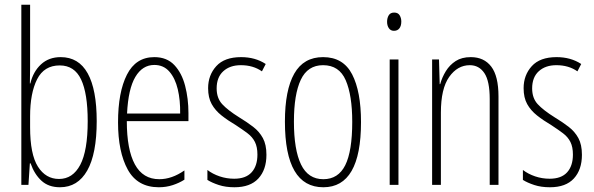

<svg xmlns="http://www.w3.org/2000/svg" viewBox="-20 -780 2508 810"><path d="M107 -494Q107 -477 106.5 -459.5Q106 -442 106 -428H108Q120 -478 153 -508.5Q186 -539 236 -539Q312 -539 350 -470.5Q388 -402 388 -269Q388 -131 348 -60.5Q308 10 233 10Q185 10 155 -17.5Q125 -45 109 -91H106L100 0H70V-760H107ZM232 -504Q166 -504 136.5 -445.5Q107 -387 107 -290V-243Q107 -129 140 -77Q173 -25 229 -25Q287 -25 318.5 -84.5Q350 -144 350 -269Q350 -386 322 -445Q294 -504 232 -504Z M631 -539Q684 -539 715.5 -505.5Q747 -472 761 -418Q775 -364 775 -303V-269H515Q515 -149 549 -86.5Q583 -24 652 -24Q705 -24 758 -61V-22Q736 -8 708.5 1Q681 10 650 10Q560 10 519 -64.5Q478 -139 478 -264Q478 -391 515.5 -465Q553 -539 631 -539ZM631 -506Q581 -506 551 -455.5Q521 -405 516 -301H740Q741 -357 730 -403.5Q719 -450 694.5 -478Q670 -506 631 -506Z M1104 -127Q1104 -64 1070 -27Q1036 10 969 10Q932 10 903 0.5Q874 -9 855 -21V-63Q877 -46 906.5 -36Q936 -26 968 -26Q1017 -26 1041.5 -53Q1066 -80 1066 -128Q1066 -160 1055.5 -181Q1045 -202 1024.5 -217.5Q1004 -233 975 -252Q941 -272 914.5 -293Q888 -314 873 -341Q858 -368 858 -408Q858 -463 892.5 -501Q927 -539 997 -539Q1057 -539 1101 -510L1085 -479Q1048 -505 996 -505Q950 -505 922 -479.5Q894 -454 894 -407Q894 -366 917.5 -340.5Q941 -315 989 -285Q1022 -265 1048 -245Q1074 -225 1089 -197.5Q1104 -170 1104 -127Z M1503 -265Q1503 10 1344 10Q1182 10 1182 -267Q1182 -400 1221.5 -469.5Q1261 -539 1343 -539Q1428 -539 1465.5 -466.5Q1503 -394 1503 -265ZM1220 -267Q1220 -148 1250 -86Q1280 -24 1344 -24Q1407 -24 1436.5 -83Q1466 -142 1466 -266Q1466 -378 1438.5 -441.5Q1411 -505 1343 -505Q1278 -505 1249 -443.5Q1220 -382 1220 -267Z M1643 -727Q1659 -727 1666 -715.5Q1673 -704 1673 -689Q1673 -671 1665 -660.5Q1657 -650 1642 -650Q1628 -650 1620.5 -661Q1613 -672 1613 -688Q1613 -704 1620 -715.5Q1627 -727 1643 -727ZM1661 -529V0H1624V-529Z M1966 -539Q2022 -539 2052.5 -499Q2083 -459 2083 -373V0H2046V-362Q2046 -438 2023.5 -471.5Q2001 -505 1962 -505Q1910 -505 1875 -455.5Q1840 -406 1840 -305V0H1803V-529H1832L1835 -425H1837Q1845 -454 1861 -480Q1877 -506 1902.5 -522.5Q1928 -539 1966 -539Z M2435 -127Q2435 -64 2401 -27Q2367 10 2300 10Q2263 10 2234 0.5Q2205 -9 2186 -21V-63Q2208 -46 2237.5 -36Q2267 -26 2299 -26Q2348 -26 2372.5 -53Q2397 -80 2397 -128Q2397 -160 2386.5 -181Q2376 -202 2355.5 -217.5Q2335 -233 2306 -252Q2272 -272 2245.5 -293Q2219 -314 2204 -341Q2189 -368 2189 -408Q2189 -463 2223.5 -501Q2258 -539 2328 -539Q2388 -539 2432 -510L2416 -479Q2379 -505 2327 -505Q2281 -505 2253 -479.5Q2225 -454 2225 -407Q2225 -366 2248.5 -340.5Q2272 -315 2320 -285Q2353 -265 2379 -245Q2405 -225 2420 -197.5Q2435 -170 2435 -127Z"/></svg>

Font: Noto Sans Tamil ExtraCondensed ExtraLight
Style: Regular
Weight: 200
Width: 2
Designer: Jelle Bosma - Monotype Design Team
Foundry: Monotype Imaging Inc.
Version: Version 2.004; ttfautohint (v1.8.4.7-5d5b)